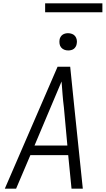

<svg xmlns="http://www.w3.org/2000/svg" viewBox="-20 -1137 640 1157"><path d="M9 0 327 -735H403L428 -490L479 0H411L391 -202H163L77 0ZM188 -260H386L365 -490Q360 -529 357 -568Q354 -607 351 -646Q334 -607 318 -568Q302 -529 285 -490ZM391 -833Q378 -833 367 -837.5Q356 -842 348.5 -851Q341 -860 339 -872.5Q337 -885 339 -898Q340 -906 345 -914.5Q350 -923 357.5 -928Q365 -933 373.5 -935Q382 -937 390 -937Q403 -937 414.5 -932.5Q426 -928 433 -919Q440 -910 442.5 -897.5Q445 -885 442 -872Q441 -864 436 -855.5Q431 -847 424 -842Q417 -837 408 -835Q399 -833 391 -833ZM597 -1063H252V-1117H597Z"/></svg>

Font: Iosevka Light Extended Oblique
Style: Regular
Weight: 300
Width: 7
Italic angle: -9°
Monospace: yes
Designer: Belleve Invis
Foundry: Belleve Invis
Version: Version 32.5.0; ttfautohint (v1.8.4)